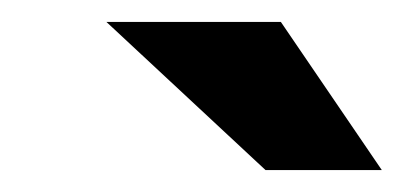

<svg xmlns="http://www.w3.org/2000/svg" viewBox="-20 -735 368 175"><path d="M222 -580 77 -715H236L328 -580Z"/></svg>

Font: Share
Style: Bold Italic
Weight: 700
Designer: Ralph du Carrois
Version: Version 1.002